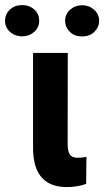

<svg xmlns="http://www.w3.org/2000/svg" viewBox="-68 -739 415 764"><path d="M275.9 -115.2 274.9 -7.3Q240.2 5.4 197.8 5.4Q64.5 5.4 63.5 -148.9V-528.3H201.7L201.2 -166Q201.2 -136.7 210 -124Q218.8 -111.3 240.2 -111.3Q261.7 -111.3 275.9 -115.2ZM190.9 -656.7Q191.4 -682.6 210.9 -700.2Q230.5 -717.8 258.8 -718.3Q287.1 -717.8 306.6 -700.2Q326.2 -682.6 326.7 -656.7Q326.2 -630.9 307.6 -612.3Q289.1 -593.8 258.8 -594.2Q228.5 -593.8 210 -612.3Q191.4 -630.9 190.9 -656.7ZM-28.3 -701.2Q-8.8 -718.8 20 -718.8Q48.8 -718.8 68.4 -701.2Q87.9 -683.6 87.9 -656.2Q87.9 -629.9 68.4 -612.3Q48.8 -594.7 20 -594.2Q-8.8 -594.7 -28.3 -612.3Q-47.9 -629.9 -47.9 -656.2Q-47.9 -682.6 -28.3 -701.2Z"/></svg>

Font: RobotoCondensed-Bold
Style: Bold
Weight: 700
Designer: Google
Version: Version 2.001240; 2014